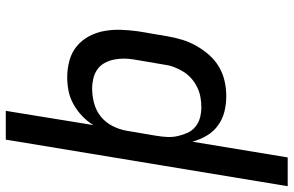

<svg xmlns="http://www.w3.org/2000/svg" viewBox="-198 -584 990 647"><g transform="rotate(-90 296.5 -260.0)"><path d="M-7 215 150 -735H247L199 -440Q212 -461 230 -478Q248 -495 269.5 -507Q291 -519 314 -523.5Q337 -528 360 -528Q389 -528 416.5 -520.5Q444 -513 464.5 -496Q485 -479 498 -455Q511 -431 516 -403.5Q521 -376 520 -347Q519 -318 515 -289L498 -189Q494 -165 486.5 -140.5Q479 -116 466 -93Q453 -70 435.5 -50Q418 -30 395 -16.5Q372 -3 346.5 2.5Q321 8 297 8Q269 8 243.5 1.5Q218 -5 197 -20.5Q176 -36 163 -58.5Q150 -81 143 -106L90 215ZM259 -76Q276 -76 293 -79Q310 -82 326.5 -90Q343 -98 356.5 -110Q370 -122 379.5 -137.5Q389 -153 395 -169.5Q401 -186 403 -203L420 -303Q423 -320 423 -337.5Q423 -355 419.5 -371.5Q416 -388 408 -402.5Q400 -417 386.5 -426.5Q373 -436 356 -440Q339 -444 322 -444Q298 -444 273 -437.5Q248 -431 228 -415Q208 -399 196 -375.5Q184 -352 180 -328L163 -228Q160 -210 159 -191.5Q158 -173 162 -155.5Q166 -138 173 -122.5Q180 -107 193.5 -96Q207 -85 224 -80.5Q241 -76 259 -76Z"/></g></svg>

Font: Iosevka Aile Medium Oblique
Style: Regular
Weight: 500
Italic angle: -9°
Designer: Belleve Invis
Foundry: Belleve Invis
Version: Version 31.1.0; ttfautohint (v1.8.4)